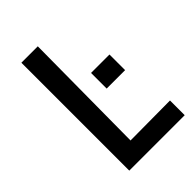

<svg xmlns="http://www.w3.org/2000/svg" viewBox="-207 -787 877 877"><g transform="rotate(-45 231.5 -348.5)"><path d="M290 -338V-439H409V-338ZM98 0V-697H204L199 -42L152 -93L456 -95V0Z"/></g></svg>

Font: Ruda SemiBold
Style: Regular
Weight: 600
Designer: Mariela Monsalve and Angelina Sanchez
Foundry: Mariela Monsalve and Angelina Sanchez
Version: Version 2.001